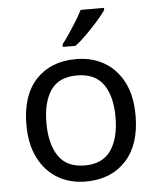

<svg xmlns="http://www.w3.org/2000/svg" viewBox="-54 -813 714 869"><g transform="rotate(-5 302.5 -378.0)"><path d="M551 -269Q551 -136 483.5 -63Q416 10 301 10Q230 10 174.5 -22.5Q119 -55 87 -117.5Q55 -180 55 -269Q55 -402 122 -474Q189 -546 304 -546Q377 -546 432.5 -513.5Q488 -481 519.5 -419.5Q551 -358 551 -269ZM146 -269Q146 -174 183.5 -118.5Q221 -63 303 -63Q384 -63 422 -118.5Q460 -174 460 -269Q460 -364 422 -418Q384 -472 302 -472Q220 -472 183 -418Q146 -364 146 -269ZM451 -756Q439 -738 414 -709.5Q389 -681 360.5 -652.5Q332 -624 308 -606H250V-618Q265 -637 282.5 -663Q300 -689 317 -716.5Q334 -744 345 -766H451Z"/></g></svg>

Font: Noto Sans Glagolitic
Style: Regular
Weight: 400
Designer: Monotype Design Team
Foundry: Monotype Imaging Inc.
Version: Version 2.004; ttfautohint (v1.8.4.7-5d5b)